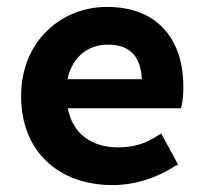

<svg xmlns="http://www.w3.org/2000/svg" viewBox="-20 -523 587 555"><path d="M486 -43 495 -47 446 -137 436 -131C401 -108 366 -97 322 -97C245 -97 190 -136 176 -210H503L505 -218C508 -230 510 -250 510 -272C510 -407 438 -503 289 -503C157 -503 41 -404 41 -245C41 -84 151 12 305 12C375 12 438 -12 486 -43ZM390 -294H175C189 -360 236 -394 292 -394C355 -394 387 -360 390 -294Z"/></svg>

Font: Falling Sky
Style: SeBd
Weight: 600
Designer: Paul D. Hunt
Foundry: Adobe Systems Incorporated
Version: Version 1.02